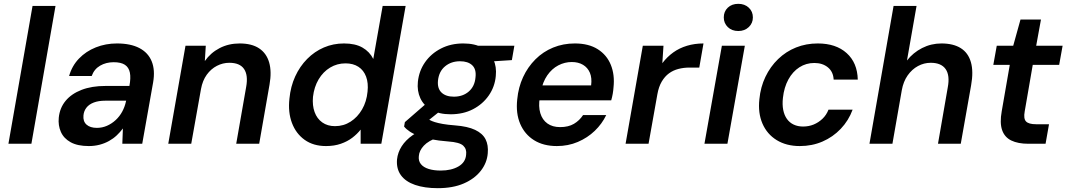

<svg xmlns="http://www.w3.org/2000/svg" viewBox="-20 -751 5574 1003"><path d="M24 0 150 -720H270L144 0Z M444 12Q385 12 349 -8Q313 -28 298 -62Q283 -96 287 -136Q292 -187 322.5 -224Q353 -261 406 -281.5Q459 -302 531 -302H656Q664 -344 658.5 -371.5Q653 -399 632.5 -412.5Q612 -426 574 -426Q534 -426 503 -408Q472 -390 459 -354H341Q356 -407 392.5 -445Q429 -483 480.5 -503.5Q532 -524 591 -524Q662 -524 708 -500Q754 -476 772.5 -430.5Q791 -385 780 -321L723 0H619L622 -80Q608 -61 590 -44Q572 -27 549.5 -14.5Q527 -2 500.5 5Q474 12 444 12ZM486 -83Q514 -83 539 -94Q564 -105 584.5 -124Q605 -143 618.5 -168Q632 -193 638 -221L639 -225H530Q495 -225 470 -215.5Q445 -206 431.5 -188.5Q418 -171 416 -148Q413 -117 432 -100Q451 -83 486 -83Z M859 0 949 -512H1055L1050 -432Q1080 -475 1127 -499.5Q1174 -524 1232 -524Q1295 -524 1333.5 -498.5Q1372 -473 1386 -425Q1400 -377 1388 -309L1334 0H1214L1266 -297Q1277 -358 1255 -390.5Q1233 -423 1178 -423Q1144 -423 1113 -407Q1082 -391 1060 -360.5Q1038 -330 1030 -286L979 0Z M1683 12Q1617 12 1571.5 -20.5Q1526 -53 1505 -109Q1484 -165 1492 -236Q1498 -299 1522 -351.5Q1546 -404 1584.5 -443Q1623 -482 1672 -503Q1721 -524 1777 -524Q1836 -524 1873.5 -502.5Q1911 -481 1930 -443L1979 -720H2099L1972 0H1864V-74Q1846 -51 1820.5 -31.5Q1795 -12 1760.5 0Q1726 12 1683 12ZM1730 -92Q1775 -92 1811.5 -115.5Q1848 -139 1871.5 -179.5Q1895 -220 1900 -272Q1905 -317 1892.5 -350.5Q1880 -384 1852.5 -402Q1825 -420 1785 -420Q1741 -420 1704.5 -398Q1668 -376 1644.5 -336.5Q1621 -297 1615 -245Q1611 -200 1623.5 -165.5Q1636 -131 1663.5 -111.5Q1691 -92 1730 -92Z M2267 232Q2198 232 2148.5 215Q2099 198 2074.5 164.5Q2050 131 2054 82Q2058 45 2078.5 13Q2099 -19 2136 -45Q2173 -71 2225 -90L2270 -34Q2218 -16 2194 10Q2170 36 2168 64Q2165 89 2178.5 106Q2192 123 2219 131.5Q2246 140 2282 140Q2338 140 2375 118.5Q2412 97 2415 57Q2419 28 2400 10Q2381 -8 2321 -12Q2270 -16 2232.5 -23.5Q2195 -31 2167.5 -41Q2140 -51 2121 -63.5Q2102 -76 2091 -90L2095 -113L2217 -219L2303 -190L2162 -77L2204 -138Q2214 -130 2225 -124Q2236 -118 2252 -113Q2268 -108 2293 -103.5Q2318 -99 2357 -96Q2423 -91 2462 -72.5Q2501 -54 2516.5 -23.5Q2532 7 2528 50Q2524 100 2491.5 141.5Q2459 183 2402.5 207.5Q2346 232 2267 232ZM2334 -154Q2274 -154 2234 -176.5Q2194 -199 2176 -237.5Q2158 -276 2163 -324Q2169 -381 2200.5 -426Q2232 -471 2283.5 -497.5Q2335 -524 2400 -524Q2461 -524 2500.5 -501.5Q2540 -479 2557.5 -440.5Q2575 -402 2570 -354Q2565 -298 2533.5 -252.5Q2502 -207 2451 -180.5Q2400 -154 2334 -154ZM2351 -246Q2398 -246 2429 -273Q2460 -300 2464 -347Q2469 -389 2447 -410Q2425 -431 2383 -431Q2337 -431 2305 -404.5Q2273 -378 2268 -330Q2264 -289 2286.5 -267.5Q2309 -246 2351 -246ZM2468 -425 2460 -512H2667L2654 -437Z M2889 12Q2819 12 2770 -18.5Q2721 -49 2697.5 -104Q2674 -159 2682 -232Q2688 -295 2712.5 -348Q2737 -401 2777 -441Q2817 -481 2869.5 -502.5Q2922 -524 2983 -524Q3055 -524 3102.5 -494Q3150 -464 3171 -412Q3192 -360 3185 -295Q3184 -279 3181 -261.5Q3178 -244 3173 -227H2766L2780 -305H3068Q3073 -344 3061.5 -371Q3050 -398 3025.5 -412.5Q3001 -427 2967 -427Q2930 -427 2896.5 -409.5Q2863 -392 2839 -357.5Q2815 -323 2805 -271L2800 -242Q2792 -195 2802.5 -160Q2813 -125 2839.5 -106Q2866 -87 2906 -87Q2949 -87 2978 -104Q3007 -121 3026 -150H3147Q3125 -104 3087 -67.5Q3049 -31 2998.5 -9.5Q2948 12 2889 12Z M3248 0 3338 -512H3446L3440 -421Q3465 -454 3497 -477Q3529 -500 3569 -512Q3609 -524 3655 -524L3633 -398H3581Q3552 -398 3524.5 -391Q3497 -384 3475 -368Q3453 -352 3437 -325Q3421 -298 3414 -258L3368 0Z M3660 0 3751 -512H3871L3780 0ZM3837 -589Q3803 -589 3782 -609.5Q3761 -630 3761 -660Q3761 -691 3782 -711Q3803 -731 3837 -731Q3870 -731 3891.5 -711Q3913 -691 3913 -660Q3913 -630 3891.5 -609.5Q3870 -589 3837 -589Z M4158 12Q4088 12 4037.5 -19Q3987 -50 3963 -105.5Q3939 -161 3947 -233Q3953 -296 3978.5 -349.5Q4004 -403 4045 -442.5Q4086 -482 4138.5 -503Q4191 -524 4252 -524Q4347 -524 4403 -473.5Q4459 -423 4461 -335H4335Q4333 -376 4305 -399Q4277 -422 4234 -422Q4191 -422 4156 -399.5Q4121 -377 4098.5 -336Q4076 -295 4070 -240Q4066 -205 4071.5 -177Q4077 -149 4091 -129.5Q4105 -110 4126.5 -100Q4148 -90 4175 -90Q4205 -90 4230.5 -100.5Q4256 -111 4276.5 -130.5Q4297 -150 4308 -178H4434Q4413 -121 4372 -78Q4331 -35 4276.5 -11.5Q4222 12 4158 12Z M4522 0 4648 -720H4768L4718 -435Q4750 -476 4797 -500Q4844 -524 4898 -524Q4960 -524 4999 -499.5Q5038 -475 5052 -426Q5066 -377 5053 -305L4999 0H4880L4931 -294Q4943 -357 4920 -390Q4897 -423 4842 -423Q4807 -423 4775.5 -406Q4744 -389 4721.5 -357Q4699 -325 4691 -280L4642 0Z M5352 0Q5298 0 5263 -17Q5228 -34 5215 -71.5Q5202 -109 5213 -170L5255 -412H5169L5187 -512H5273L5311 -649H5418L5393 -512H5531L5513 -412H5375L5333 -169Q5326 -131 5340 -116.5Q5354 -102 5392 -102H5460L5442 0Z"/></svg>

Font: DM Sans 12pt SemiBold
Style: Italic
Weight: 600
Italic angle: -10°
Version: Version 4.004;gftools[0.9.30]